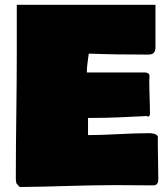

<svg xmlns="http://www.w3.org/2000/svg" viewBox="-20 -751 678 787"><path d="M44.9 -17.6C44.9 -12.7 45.9 -6.8 46.9 0L60.5 15.6C190.4 14.6 319.3 7.8 451.2 7.8C504.9 7.8 557.6 8.8 609.4 8.8C625 8.8 628.9 -3.9 628.9 -15.6C628.9 -62.5 627 -107.4 627 -154.3V-191.4C623 -202.1 605.5 -205.1 589.8 -205.1C506.8 -205.1 426.8 -197.3 340.8 -197.3V-267.6H353.5C431.6 -267.6 504.9 -271.5 582 -275.4C583 -274.4 585 -273.4 586.9 -273.4C590.8 -273.4 593.8 -276.4 594.7 -283.2C594.7 -330.1 591.8 -375 591.8 -421.9C591.8 -426.8 592.8 -432.6 592.8 -437.5C592.8 -448.2 588.9 -454.1 568.4 -454.1H335.9C335.9 -480.5 340.8 -504.9 343.8 -531.2C421.9 -528.3 496.1 -527.3 574.2 -527.3H587.9C621.1 -527.3 617.2 -551.8 617.2 -571.3V-731.4H48.8V-529.3C48.8 -362.3 44.9 -203.1 44.9 -36.1Z"/></svg>

Font: Bowlby One SC
Style: Regular
Weight: 400
Width: 1
Version: Version 1.2